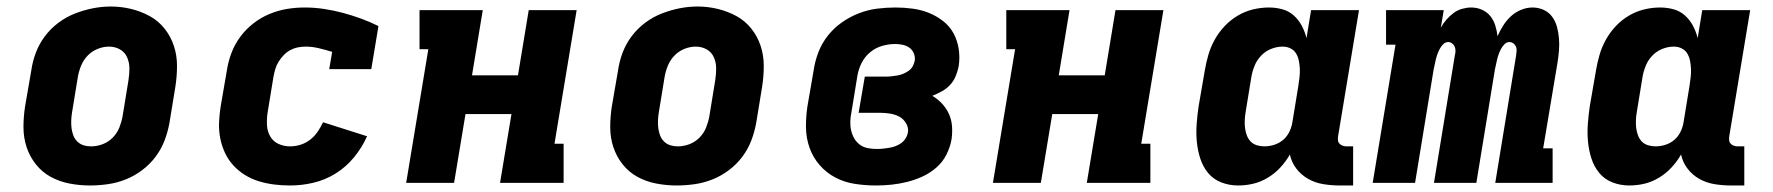

<svg xmlns="http://www.w3.org/2000/svg" viewBox="-20 -561 5440 589"><path d="M256 8Q224 8 193 2Q162 -4 135.5 -18.5Q109 -33 90 -57Q71 -81 61.5 -110Q52 -139 52 -171Q52 -203 57 -235L76 -345Q80 -373 90 -399.5Q100 -426 117.5 -449.5Q135 -473 159 -491Q183 -509 210 -519.5Q237 -530 264.5 -535.5Q292 -541 320 -541Q352 -541 382.5 -533.5Q413 -526 439.5 -511.5Q466 -497 485 -473Q504 -449 513.5 -420Q523 -391 523 -359Q523 -327 518 -295L500 -185Q495 -157 485 -130.5Q475 -104 457.5 -80.5Q440 -57 416 -39Q392 -21 365.5 -10.5Q339 0 311 4Q283 8 256 8ZM259 -112Q277 -112 294.5 -118.5Q312 -125 325.5 -138.5Q339 -152 346 -169.5Q353 -187 356 -204L374 -314Q377 -333 377 -351Q377 -369 370 -385Q363 -401 348 -409.5Q333 -418 314 -418Q297 -418 279.5 -411Q262 -404 249 -390.5Q236 -377 229 -360Q222 -343 219 -326L201 -216Q199 -204 198.5 -191.5Q198 -179 199.5 -167.5Q201 -156 205 -145.5Q209 -135 217 -127Q225 -119 236 -115.5Q247 -112 259 -112Z M870 8Q845 8 821 5Q797 2 774 -5Q751 -12 731 -24.5Q711 -37 695.5 -54Q680 -71 670 -92.5Q660 -114 655.5 -137.5Q651 -161 652 -185.5Q653 -210 657 -235L676 -345Q680 -372 690 -398.5Q700 -425 717 -448Q734 -471 757 -489Q780 -507 806.5 -518Q833 -529 860 -533.5Q887 -538 915 -538Q945 -538 974.5 -533.5Q1004 -529 1032 -521.5Q1060 -514 1087.5 -504Q1115 -494 1141 -481L1119 -349H990L999 -402Q979 -408 958.5 -413Q938 -418 917 -418Q905 -418 893 -415.5Q881 -413 870 -407Q859 -401 850 -391.5Q841 -382 834.5 -371.5Q828 -361 824.5 -349Q821 -337 819 -326L801 -216Q798 -197 799 -177.5Q800 -158 809 -142.5Q818 -127 834.5 -119.5Q851 -112 870 -112Q886 -112 902 -117Q918 -122 931.5 -132.5Q945 -143 954.5 -157Q964 -171 971 -186L1106 -143Q1091 -109 1066.5 -79Q1042 -49 1010 -29Q978 -9 942 -0.5Q906 8 870 8Z M1226 0 1294 -410H1267V-530H1461L1428 -330H1569L1602 -530H1749L1681 -120H1709V0H1514L1549 -211H1408L1373 0Z M2056 8Q2024 8 1993 2Q1962 -4 1935.5 -18.5Q1909 -33 1890 -57Q1871 -81 1861.5 -110Q1852 -139 1852 -171Q1852 -203 1857 -235L1876 -345Q1880 -373 1890 -399.5Q1900 -426 1917.5 -449.5Q1935 -473 1959 -491Q1983 -509 2010 -519.5Q2037 -530 2064.5 -535.5Q2092 -541 2120 -541Q2152 -541 2182.5 -533.5Q2213 -526 2239.5 -511.5Q2266 -497 2285 -473Q2304 -449 2313.5 -420Q2323 -391 2323 -359Q2323 -327 2318 -295L2300 -185Q2295 -157 2285 -130.5Q2275 -104 2257.5 -80.5Q2240 -57 2216 -39Q2192 -21 2165.5 -10.5Q2139 0 2111 4Q2083 8 2056 8ZM2059 -112Q2077 -112 2094.5 -118.5Q2112 -125 2125.5 -138.5Q2139 -152 2146 -169.5Q2153 -187 2156 -204L2174 -314Q2177 -333 2177 -351Q2177 -369 2170 -385Q2163 -401 2148 -409.5Q2133 -418 2114 -418Q2097 -418 2079.5 -411Q2062 -404 2049 -390.5Q2036 -377 2029 -360Q2022 -343 2019 -326L2001 -216Q1999 -204 1998.5 -191.5Q1998 -179 1999.5 -167.5Q2001 -156 2005 -145.5Q2009 -135 2017 -127Q2025 -119 2036 -115.5Q2047 -112 2059 -112Z M2667 8Q2634 8 2602 3Q2570 -2 2542.5 -16.5Q2515 -31 2494.5 -54.5Q2474 -78 2463.5 -107.5Q2453 -137 2452.5 -169.5Q2452 -202 2457 -235L2476 -345Q2480 -373 2490.5 -400.5Q2501 -428 2519.5 -451.5Q2538 -475 2563 -492.5Q2588 -510 2615.5 -520.5Q2643 -531 2671 -534.5Q2699 -538 2727 -538Q2753 -538 2779.5 -534.5Q2806 -531 2829.5 -521.5Q2853 -512 2873 -496.5Q2893 -481 2905 -459Q2917 -437 2921 -411Q2925 -385 2921 -358Q2918 -343 2912 -328Q2906 -313 2895 -301Q2884 -289 2869.5 -281Q2855 -273 2840 -267Q2857 -257 2870 -243Q2883 -229 2891 -211.5Q2899 -194 2900.5 -174Q2902 -154 2899 -133Q2895 -110 2883.5 -87Q2872 -64 2852.5 -47Q2833 -30 2810 -19.5Q2787 -9 2763 -3Q2739 3 2715 5.5Q2691 8 2667 8ZM2670 -104Q2680 -104 2689 -105Q2698 -106 2707.5 -107.5Q2717 -109 2726.5 -112.5Q2736 -116 2744 -121.5Q2752 -127 2757.5 -135.5Q2763 -144 2765 -153Q2768 -168 2760 -182Q2752 -196 2739 -203Q2726 -210 2710.5 -212.5Q2695 -215 2679 -215H2614L2633 -326H2698Q2707 -326 2715.5 -327Q2724 -328 2733 -329.5Q2742 -331 2750.5 -334.5Q2759 -338 2767 -343.5Q2775 -349 2779.5 -357Q2784 -365 2786 -374Q2788 -386 2783.5 -397Q2779 -408 2770 -414.5Q2761 -421 2749.5 -423.5Q2738 -426 2726 -426Q2706 -426 2685.5 -420Q2665 -414 2648.5 -400Q2632 -386 2622.5 -366.5Q2613 -347 2610 -327L2592 -217Q2589 -203 2588.5 -188.5Q2588 -174 2591 -161Q2594 -148 2600.5 -136.5Q2607 -125 2618 -117Q2629 -109 2642.5 -106.5Q2656 -104 2670 -104Z M3026 0 3094 -410H3067V-530H3261L3228 -330H3369L3402 -530H3549L3481 -120H3509V0H3314L3349 -211H3208L3173 0Z M3778 8Q3751 8 3726.5 -1.5Q3702 -11 3686 -30.5Q3670 -50 3662 -75Q3654 -100 3651.5 -126.5Q3649 -153 3651 -180.5Q3653 -208 3657 -235L3676 -345Q3680 -369 3687 -393Q3694 -417 3706.5 -439.5Q3719 -462 3737 -481Q3755 -500 3777 -513Q3799 -526 3823.5 -532Q3848 -538 3873 -538Q3894 -538 3914 -532.5Q3934 -527 3949 -513.5Q3964 -500 3973.5 -482Q3983 -464 3988 -444L4002 -530H4149L4085 -144Q4084 -137 4084.5 -131Q4085 -125 4089 -120.5Q4093 -116 4099 -114Q4105 -112 4111 -112H4131V8H4091Q4065 8 4040 4Q4015 0 3993.5 -12Q3972 -24 3957 -43.5Q3942 -63 3937 -87Q3925 -66 3908 -47.5Q3891 -29 3869.5 -16Q3848 -3 3825 2.5Q3802 8 3778 8ZM3859 -112Q3874 -112 3889.5 -117Q3905 -122 3917 -132.5Q3929 -143 3936 -158Q3943 -173 3945 -188L3963 -298Q3965 -311 3966.5 -324Q3968 -337 3967.5 -349.5Q3967 -362 3964.5 -374.5Q3962 -387 3956 -397Q3950 -407 3939 -412.5Q3928 -418 3915 -418Q3897 -418 3879.5 -411Q3862 -404 3849 -390.5Q3836 -377 3829 -360Q3822 -343 3819 -326L3801 -216Q3799 -204 3798.5 -191.5Q3798 -179 3799.5 -167.5Q3801 -156 3805 -145.5Q3809 -135 3816.5 -127Q3824 -119 3835.5 -115.5Q3847 -112 3859 -112Z M4191 0 4261 -424H4232V-530H4409L4400 -476Q4407 -489 4417 -500.5Q4427 -512 4439 -521Q4451 -530 4465.5 -534Q4480 -538 4493 -538Q4511 -538 4526.5 -531Q4542 -524 4552 -511.5Q4562 -499 4567 -483Q4572 -467 4574 -450Q4581 -466 4591 -482Q4601 -498 4615 -511Q4629 -524 4646.5 -531Q4664 -538 4681 -538Q4700 -538 4716 -530.5Q4732 -523 4742 -509Q4752 -495 4756.5 -478Q4761 -461 4762.5 -443Q4764 -425 4762.5 -406.5Q4761 -388 4758 -369L4714 -106H4743V0H4567L4631 -391Q4632 -398 4632.5 -405Q4633 -412 4630.5 -418Q4628 -424 4622.5 -428Q4617 -432 4610 -432Q4602 -432 4595.5 -425.5Q4589 -419 4585 -411.5Q4581 -404 4578 -396Q4575 -388 4573 -380Q4571 -372 4569.5 -364Q4568 -356 4566 -348L4509 0H4379L4443 -391Q4445 -398 4445 -405Q4445 -412 4442.5 -418Q4440 -424 4434.5 -428Q4429 -432 4423 -432Q4414 -432 4407.5 -425.5Q4401 -419 4397 -411.5Q4393 -404 4390 -396Q4387 -388 4385 -380Q4383 -372 4381.5 -364Q4380 -356 4378 -348L4321 0Z M4978 8Q4951 8 4926.5 -1.5Q4902 -11 4886 -30.5Q4870 -50 4862 -75Q4854 -100 4851.5 -126.5Q4849 -153 4851 -180.5Q4853 -208 4857 -235L4876 -345Q4880 -369 4887 -393Q4894 -417 4906.5 -439.5Q4919 -462 4937 -481Q4955 -500 4977 -513Q4999 -526 5023.5 -532Q5048 -538 5073 -538Q5094 -538 5114 -532.5Q5134 -527 5149 -513.5Q5164 -500 5173.5 -482Q5183 -464 5188 -444L5202 -530H5349L5285 -144Q5284 -137 5284.5 -131Q5285 -125 5289 -120.5Q5293 -116 5299 -114Q5305 -112 5311 -112H5331V8H5291Q5265 8 5240 4Q5215 0 5193.5 -12Q5172 -24 5157 -43.5Q5142 -63 5137 -87Q5125 -66 5108 -47.5Q5091 -29 5069.5 -16Q5048 -3 5025 2.5Q5002 8 4978 8ZM5059 -112Q5074 -112 5089.5 -117Q5105 -122 5117 -132.5Q5129 -143 5136 -158Q5143 -173 5145 -188L5163 -298Q5165 -311 5166.5 -324Q5168 -337 5167.5 -349.5Q5167 -362 5164.5 -374.5Q5162 -387 5156 -397Q5150 -407 5139 -412.5Q5128 -418 5115 -418Q5097 -418 5079.5 -411Q5062 -404 5049 -390.5Q5036 -377 5029 -360Q5022 -343 5019 -326L5001 -216Q4999 -204 4998.5 -191.5Q4998 -179 4999.5 -167.5Q5001 -156 5005 -145.5Q5009 -135 5016.5 -127Q5024 -119 5035.5 -115.5Q5047 -112 5059 -112Z"/></svg>

Font: Iosevka Slab Heavy Extended
Style: Italic
Weight: 900
Width: 7
Italic angle: -9°
Monospace: yes
Designer: Belleve Invis
Foundry: Belleve Invis
Version: Version 11.1.0; ttfautohint (v1.8.3)